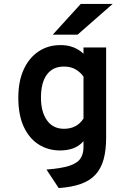

<svg xmlns="http://www.w3.org/2000/svg" viewBox="-20 -752 656 975"><path d="M278 203 216 109Q288.5 103.5 329.5 90.8Q370.5 78 387.2 54.8Q404 31.5 404 -5V-35Q381.5 -9.5 351.8 1.2Q322 12 285 12Q225 12 177 -18Q129 -48 101 -107.5Q73 -167 73 -256Q73 -339 100.2 -398.8Q127.5 -458.5 175.8 -490.8Q224 -523 287 -523Q314.5 -523 336.5 -517Q358.5 -511 375.2 -501Q392 -491 404 -479V-511H519V-54Q519 11 506 57.8Q493 104.5 464.5 135.2Q436 166 390 182.2Q344 198.5 278 203ZM305 -98Q338 -98 362.8 -111.2Q387.5 -124.5 404 -150V-363Q390 -383.5 365.2 -398.8Q340.5 -414 305 -414Q248 -414 218 -373.2Q188 -332.5 188 -256Q188 -184 218.5 -141Q249 -98 305 -98ZM248 -576 390 -732H552L374 -576Z"/></svg>

Font: Overpass Mono Light
Style: Regular
Weight: 300
Monospace: yes
Designer: Delve Withrington, Dave Bailey
Foundry: Delve Fonts LLC
Version: Version 4.000